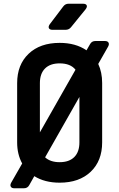

<svg xmlns="http://www.w3.org/2000/svg" viewBox="-20 -970 640 1030"><path d="M57 40Q43 40 38 31.5Q33 23 40 10L99 -93Q72 -142 72 -206V-524Q72 -623 133.5 -681.5Q195 -740 300 -740Q386 -740 444 -700L463 -733Q472 -750 492 -750H543Q557 -750 562 -741.5Q567 -733 560 -720L507 -627Q528 -582 528 -525V-206Q528 -107 466.5 -48.5Q405 10 300 10Q220 10 164 -25L137 23Q128 40 108 40ZM194 -524V-260L385 -596Q358 -630 300 -630Q249 -630 221.5 -602.5Q194 -575 194 -524ZM300 -100Q351 -100 378.5 -127.5Q406 -155 406 -206V-450L222 -126Q250 -100 300 -100ZM262 -810Q247 -810 242.5 -818.5Q238 -827 247 -840L319 -935Q330 -950 348 -950H425Q441 -950 445 -941.5Q449 -933 439 -920L361 -824Q350 -810 331 -810Z"/></svg>

Font: Pitagon Sans Mono
Style: Bold
Weight: 700
Monospace: yes
Designer: Travis Tran
Foundry: Pitagon
Version: Version 1.001; ttfautohint (v1.8.4.7-5d5b);gftools[0.9.26]